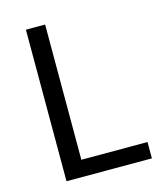

<svg xmlns="http://www.w3.org/2000/svg" viewBox="-110 -815 762 897"><g transform="rotate(-15 271.0 -366.5)"><path d="M193 -733H100V0H513V-79H193Z"/></g></svg>

Font: Spoqa Han Sans Neo
Style: Regular
Weight: 400
Designer: [Spoqa Han Sans Neo] Dong-huui Kim ___ Younghwa Kang ___ Yujin Lee ___ [Noto Sans] Ryoko NISHIZUKA ____ (kana & ideograp
Foundry: Spoqa (http://www.spoqa-han-sans.com)
Version: Version 1.100;hotconv 1.0.109;makeotfexe 2.5.65596